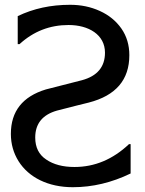

<svg xmlns="http://www.w3.org/2000/svg" viewBox="-20 -760 597 793"><path d="M519.5 -164.6H512.7C445.8 -101.6 371.1 -70.3 287.6 -70.3C239.7 -70.3 200.7 -80.6 170.9 -101.1C140.6 -121.1 125.5 -151.4 125.5 -191.9C125.5 -249 155.3 -286.1 215.3 -303.2C278.3 -319.3 321.8 -330.6 346.7 -336.4C458.5 -365.2 514.2 -430.2 514.2 -532.2C514.2 -573.7 503.4 -610.4 481.4 -642.1C459.5 -673.3 429.7 -697.8 392.1 -714.8C354.5 -731.9 314 -740.2 269.5 -740.2C189.9 -740.2 117.7 -724.6 53.2 -693.4V-577.6H60.5C118.2 -630.4 185.5 -656.7 263.2 -656.7C346.2 -656.7 413.6 -616.7 413.6 -542.5C413.6 -483.9 381.8 -445.8 318.4 -428.7L169.4 -390.6C73.2 -361.3 24.9 -300.3 24.9 -207C24.9 -165.5 35.6 -127.9 56.6 -94.2C98.6 -27.3 178.7 13.2 280.8 13.2C362.3 13.2 441.9 -5.9 519.5 -43.5Z"/></svg>

Font: SG Kara Light
Style: Regular
Weight: 400
Designer: Damoon Khanjanzadeh
Version: Version 1.000